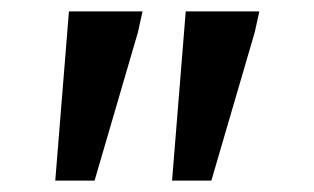

<svg xmlns="http://www.w3.org/2000/svg" viewBox="-20 -726 551 337"><path d="M146 -409 222 -669 230 -705V-706H101L77 -409ZM282 -409H351L427 -669L435 -705V-706H306Z"/></svg>

Font: Geom Medium
Style: Bold
Weight: 500
Version: Version 1.102